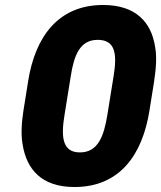

<svg xmlns="http://www.w3.org/2000/svg" viewBox="-20 -741 647 771"><path d="M74 -296C66 -244 64 -198 71 -160C87 -61 147 10 279 10C462 10 552 -121 580 -296L599 -415C607 -468 610 -514 603 -552C588 -652 525 -721 394 -721C213 -721 121 -592 93 -415ZM239 -279 264 -434C277 -519 301 -581 372 -581C446 -581 450 -520 436 -434L411 -279C397 -193 373 -129 301 -129C229 -129 225 -193 239 -279Z"/></svg>

Font: Asimov Pro
Style: UltObl
Weight: 900
Designer: Google
Version: Version 2.000980; 2014